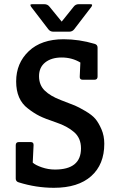

<svg xmlns="http://www.w3.org/2000/svg" viewBox="-20 -883 557 915"><path d="M283 -696Q357 -696 431 -674Q445 -670 445 -656V-518Q445 -503 430 -503H374Q359 -503 360 -518L363 -585Q323 -609 274 -609Q225 -609 195.5 -585.5Q166 -562 166 -520Q166 -478 193 -451.5Q220 -425 270 -406Q320 -387 337 -380Q354 -373 386.5 -354Q419 -335 434.5 -316.5Q450 -298 463.5 -267Q477 -236 477 -198Q477 -99 414.5 -43.5Q352 12 237 12Q152 12 69 -14Q55 -18 55 -32V-191Q55 -206 70 -206H126Q141 -206 140 -191L136 -108Q149 -96 179.5 -85.5Q210 -75 242 -75Q366 -75 366 -176Q366 -225 333 -253.5Q300 -282 247.5 -299.5Q195 -317 168 -330.5Q141 -344 113 -366Q57 -408 57 -495Q57 -582 117 -639Q177 -696 283 -696ZM355 -863H410Q419 -863 419 -859.5Q419 -856 416 -851L334 -744Q325 -732 310 -732H234Q219 -732 210 -744L128 -851Q125 -856 125 -859.5Q125 -863 134 -863H191Q207 -863 216 -851L274 -780L331 -851Q340 -863 355 -863Z"/></svg>

Font: Crete Round
Style: Regular
Weight: 400
Designer: Veronika Burian
Foundry: TypeTogether
Version: Version 1.001